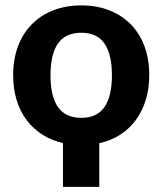

<svg xmlns="http://www.w3.org/2000/svg" viewBox="-20 -544 618 730"><path d="M289.5 -96Q348.5 -96 377 -136.8Q405.5 -177.5 405.5 -258Q405.5 -338 377 -378.8Q348.5 -419.5 289.5 -419.5Q229 -419.5 200.5 -378.8Q172 -338 172 -258Q172 -177.5 200.5 -136.8Q229 -96 289.5 -96ZM219.5 0Q176 -10 141 -32.2Q106 -54.5 81.2 -87.5Q56.5 -120.5 43.2 -163.5Q30 -206.5 30 -258.5Q30 -320 48.8 -369Q67.5 -418 101.5 -452.2Q135.5 -486.5 183.2 -505Q231 -523.5 289.5 -523.5Q347.5 -523.5 395 -505Q442.5 -486.5 476.5 -452.2Q510.5 -418 529 -369Q547.5 -320 547.5 -258.5Q547.5 -206.5 534 -163.2Q520.5 -120 495.8 -86.8Q471 -53.5 436 -31.2Q401 -9 357.5 0.5V166.5H219.5Z"/></svg>

Font: Lato 2
Style: Regular
Weight: 800
Designer: Lukasz Dziedzic with Adam Twardoch and Botio Nikoltchev
Foundry: tyPoland Lukasz Dziedzic
Version: Version 2.015; 2015-08-06; http://www.latofonts.com/